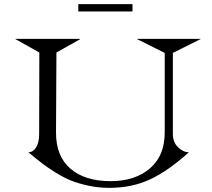

<svg xmlns="http://www.w3.org/2000/svg" viewBox="-20 -887 1020 922"><path d="M54.2 -700.2H363.8V-698.2L251 -634.8L249 -251Q248.5 -137.2 318.1 -77.1Q387.7 -17.1 511.2 -17.1Q627.9 -17.1 699.5 -77.9Q771 -138.7 771 -251V-632.8L638.2 -699.2V-700.2H942.9V-699.2L810.1 -632.8V-242.2Q810.1 -204.6 834.7 -180.2Q859.4 -155.8 887.2 -155.8Q786.6 -65.4 699.7 -25.1Q612.8 15.1 504.9 15.1Q454.1 15.1 406.7 5.1Q359.4 -4.9 323.5 -19Q287.6 -33.2 247.6 -58.1Q207.5 -83 180.9 -103.5Q154.3 -124 116.2 -155.8Q138.7 -155.8 153.3 -179Q168 -202.1 168 -242.2L168.9 -634.8L54.2 -699.2ZM356 -832V-867.2H616.2V-832Z"/></svg>

Font: Messapia
Style: Regular
Weight: 400
Designer: Luca Marsano
Foundry: Collletttivo
Version: Version 1.000;FEAKit 1.0